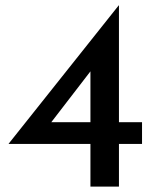

<svg xmlns="http://www.w3.org/2000/svg" viewBox="-20 -687 578 707"><path d="M12 -157V-158L417 -667H418V-237H503V-157H418V0H313V-157ZM319 -432 165 -232 150 -237H313V-448Z"/></svg>

Font: Reem Kufi
Style: Regular
Weight: 400
Designer: Khaled Hosny
Version: Version 1.6